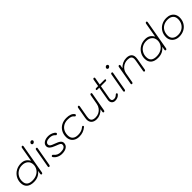

<svg xmlns="http://www.w3.org/2000/svg" viewBox="475 -2547 4344 4344"><g transform="rotate(-45 2647.5 -374.5)"><path d="M49 -194Q49 -278 90.5 -348Q132 -418 205 -459Q278 -500 368 -500Q439 -500 487 -471.5Q535 -443 572 -379L633 -727Q639 -759 664 -759Q685 -759 685 -737Q685 -730 684 -727L560 -22Q554 10 530 10Q519 10 513.5 3.5Q508 -3 508 -14L509 -22L523 -103Q476 -45 417 -17.5Q358 10 280 10Q169 10 109 -42Q49 -94 49 -194ZM551 -275Q551 -357 497.5 -404.5Q444 -452 356 -452Q283 -452 224.5 -418Q166 -384 133.5 -325.5Q101 -267 101 -196Q101 -115 145.5 -76.5Q190 -38 278 -38Q364 -38 426 -71.5Q488 -105 519.5 -159Q551 -213 551 -275Z M842 -652Q842 -670 858 -685Q874 -700 892 -700Q907 -700 918.5 -689Q930 -678 930 -664Q930 -647 913 -631.5Q896 -616 878 -616Q863 -616 852.5 -626.5Q842 -637 842 -652ZM747 -13 748 -22 827 -468Q832 -500 857 -500Q879 -500 879 -480Q879 -472 878 -468L799 -22Q793 10 767 10Q747 10 747 -13Z M976 -94Q972 -99 972 -107Q972 -121 988 -128Q995 -132 1001 -132Q1012 -132 1026 -115Q1085 -40 1187 -40Q1256 -40 1295 -64Q1334 -88 1334 -131Q1334 -152 1323.5 -165Q1313 -178 1284 -192Q1255 -206 1190 -230Q1117 -257 1081.5 -290.5Q1046 -324 1046 -367Q1046 -427 1100.5 -463.5Q1155 -500 1242 -500Q1293 -500 1346 -478Q1399 -456 1421 -423Q1425 -415 1425 -411Q1425 -396 1408 -387Q1398 -383 1393 -383Q1382 -383 1373 -395Q1328 -451 1234 -451Q1173 -451 1137 -429Q1101 -407 1101 -367Q1101 -338 1125.5 -318Q1150 -298 1220 -274Q1312 -242 1349 -211Q1386 -180 1386 -136Q1386 -68 1331.5 -29.5Q1277 9 1181 9Q1117 9 1061 -19Q1005 -47 976 -94Z M1511 -198Q1511 -287 1549.5 -355.5Q1588 -424 1658 -462Q1728 -500 1819 -500Q1968 -500 2022 -420Q2026 -415 2026 -407Q2026 -396 2013 -385Q2006 -380 1999 -380Q1986 -380 1977 -392Q1953 -425 1916 -438.5Q1879 -452 1814 -452Q1740 -452 1683.5 -420.5Q1627 -389 1595.5 -331.5Q1564 -274 1564 -200Q1564 -120 1609 -79Q1654 -38 1741 -38Q1856 -38 1925 -101Q1938 -112 1948 -112Q1957 -112 1964 -105Q1970 -99 1970 -91Q1970 -79 1958 -70Q1908 -29 1853.5 -9.5Q1799 10 1735 10Q1668 10 1617 -15.5Q1566 -41 1538.5 -88.5Q1511 -136 1511 -198Z M2119 -148Q2119 -169 2124 -197L2172 -468Q2177 -500 2203 -500Q2224 -500 2224 -478L2223 -468L2175 -197Q2170 -165 2170 -144Q2170 -89 2201.5 -63.5Q2233 -38 2301 -38Q2358 -38 2407.5 -63Q2457 -88 2490 -133Q2523 -178 2533 -235L2575 -468Q2580 -500 2606 -500Q2627 -500 2627 -478L2626 -468L2547 -22Q2541 10 2516 10Q2495 10 2495 -11Q2495 -18 2496 -22L2508 -93Q2464 -44 2407 -17Q2350 10 2292 10Q2210 10 2164.5 -31.5Q2119 -73 2119 -148Z M3069 -483Q3069 -455 3034 -455H2883L2825 -126Q2823 -117 2823 -100Q2823 -38 2890 -38Q2917 -38 2939.5 -48Q2962 -58 2985 -80Q2998 -93 3010 -93Q3018 -93 3024.5 -86.5Q3031 -80 3031 -72Q3031 -60 3020 -49Q2995 -20 2959.5 -5Q2924 10 2881 10Q2832 10 2802 -20.5Q2772 -51 2772 -101Q2772 -115 2775 -130L2832 -455H2774Q2760 -455 2753.5 -459Q2747 -463 2747 -472Q2747 -500 2782 -500H2840L2870 -669Q2876 -701 2901 -701Q2911 -701 2916.5 -695Q2922 -689 2922 -679Q2922 -672 2921 -669L2891 -500H3042Q3069 -500 3069 -483Z M3254 -652Q3254 -670 3270 -685Q3286 -700 3304 -700Q3319 -700 3330.5 -689Q3342 -678 3342 -664Q3342 -647 3325 -631.5Q3308 -616 3290 -616Q3275 -616 3264.5 -626.5Q3254 -637 3254 -652ZM3159 -13 3160 -22 3239 -468Q3244 -500 3269 -500Q3291 -500 3291 -480Q3291 -472 3290 -468L3211 -22Q3205 10 3179 10Q3159 10 3159 -13Z M3397 -11Q3397 -18 3398 -22L3477 -468Q3482 -500 3507 -500Q3529 -500 3529 -477L3528 -468L3515 -397Q3562 -447 3619 -473.5Q3676 -500 3739 -500Q3821 -500 3863.5 -463Q3906 -426 3906 -354Q3906 -333 3901 -303L3852 -22Q3846 10 3820 10Q3800 10 3800 -11Q3800 -18 3801 -22L3850 -303Q3855 -335 3855 -353Q3855 -405 3825.5 -428.5Q3796 -452 3733 -452Q3640 -452 3573 -397.5Q3506 -343 3490 -255L3449 -22Q3443 10 3417 10Q3397 10 3397 -11Z M4021 -194Q4021 -278 4062.5 -348Q4104 -418 4177 -459Q4250 -500 4340 -500Q4411 -500 4459 -471.5Q4507 -443 4544 -379L4605 -727Q4611 -759 4636 -759Q4657 -759 4657 -737Q4657 -730 4656 -727L4532 -22Q4526 10 4502 10Q4491 10 4485.5 3.5Q4480 -3 4480 -14L4481 -22L4495 -103Q4448 -45 4389 -17.5Q4330 10 4252 10Q4141 10 4081 -42Q4021 -94 4021 -194ZM4523 -275Q4523 -357 4469.5 -404.5Q4416 -452 4328 -452Q4255 -452 4196.5 -418Q4138 -384 4105.5 -325.5Q4073 -267 4073 -196Q4073 -115 4117.5 -76.5Q4162 -38 4250 -38Q4336 -38 4398 -71.5Q4460 -105 4491.5 -159Q4523 -213 4523 -275Z M4708 -200Q4708 -285 4748 -353.5Q4788 -422 4859 -461Q4930 -500 5019 -500Q5086 -500 5137 -474.5Q5188 -449 5216 -401.5Q5244 -354 5244 -292Q5244 -205 5204 -136Q5164 -67 5093.5 -28.5Q5023 10 4933 10Q4867 10 4816 -16.5Q4765 -43 4736.5 -90.5Q4708 -138 4708 -200ZM5192 -293Q5192 -368 5144.5 -410Q5097 -452 5013 -452Q4938 -452 4880.5 -420.5Q4823 -389 4791.5 -331.5Q4760 -274 4760 -199Q4760 -123 4807 -80.5Q4854 -38 4940 -38Q5013 -38 5070.5 -70.5Q5128 -103 5160 -161Q5192 -219 5192 -293Z"/></g></svg>

Font: Kodchasan ExtraLight
Style: Italic
Weight: 275
Italic angle: -10°
Version: Version 1.000; ttfautohint (v1.6)